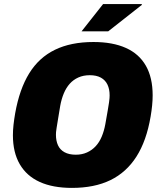

<svg xmlns="http://www.w3.org/2000/svg" viewBox="-20 -905 781 937"><path d="M331 12Q238 12 174 -17Q110 -46 76.5 -103.5Q43 -161 43 -245Q43 -270 46 -296.5Q49 -323 54 -352Q75 -470 122.5 -547Q170 -624 248 -662Q326 -700 436 -700Q530 -700 594.5 -671Q659 -642 692 -584Q725 -526 725 -440Q725 -417 722.5 -391Q720 -365 715 -336Q695 -218 646 -141Q597 -64 519 -26Q441 12 331 12ZM350 -150Q380 -150 404.5 -161Q429 -172 447 -191.5Q465 -211 476.5 -238.5Q488 -266 494 -299Q501 -339 505.5 -364.5Q510 -390 512 -404.5Q514 -419 514.5 -426.5Q515 -434 515 -440Q515 -470 504.5 -492Q494 -514 472.5 -526Q451 -538 418 -538Q387 -538 362.5 -527Q338 -516 320.5 -496.5Q303 -477 291.5 -449.5Q280 -422 274 -389Q267 -348 263 -322.5Q259 -297 256.5 -282.5Q254 -268 253.5 -260.5Q253 -253 253 -247Q253 -218 263 -196Q273 -174 295 -162Q317 -150 350 -150ZM378 -752 483 -885H672V-881L508 -752Z"/></svg>

Font: Archivo SemiCondensed Black
Style: Italic
Weight: 900
Width: 4
Italic angle: -10°
Designer: Hector Gatti
Foundry: Omnibus-Type
Version: Version 2.001